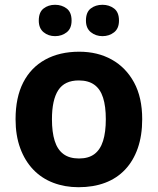

<svg xmlns="http://www.w3.org/2000/svg" viewBox="-20 -772 659 802"><path d="M574 -274Q574 -206 555.5 -153Q537 -100 502.5 -63.5Q468 -27 419 -8.5Q370 10 308 10Q251 10 202.5 -8.5Q154 -27 119 -63.5Q84 -100 64.5 -153Q45 -206 45 -274Q45 -365 77 -427.5Q109 -490 169 -523Q229 -556 311 -556Q388 -556 447 -523Q506 -490 540 -427.5Q574 -365 574 -274ZM197 -274Q197 -220 208.5 -183.5Q220 -147 245 -128.5Q270 -110 310 -110Q350 -110 374.5 -128.5Q399 -147 410.5 -183.5Q422 -220 422 -274Q422 -328 410.5 -364Q399 -400 374 -418Q349 -436 309 -436Q250 -436 223.5 -395.5Q197 -355 197 -274ZM142 -686Q142 -721 162 -736.5Q182 -752 210 -752Q238 -752 258.5 -736.5Q279 -721 279 -686Q279 -653 258.5 -637Q238 -621 210 -621Q182 -621 162 -637.5Q142 -654 142 -686ZM339 -686Q339 -721 359 -736.5Q379 -752 408 -752Q436 -752 456.5 -736.5Q477 -721 477 -686Q477 -653 456.5 -637Q436 -621 408 -621Q380 -621 359.5 -637.5Q339 -654 339 -686Z"/></svg>

Font: Noto Sans Devanagari
Style: Bold
Weight: 700
Version: Version 2.003